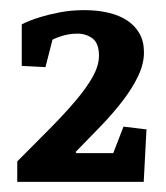

<svg xmlns="http://www.w3.org/2000/svg" viewBox="-20 -885 324 375"><path d="M173.3 -775.9Q173.3 -800.3 160.9 -809.8Q148.4 -819.3 130.9 -819.3Q121.1 -819.3 112.5 -817.6Q104 -815.9 97.2 -813.5Q89.4 -811 82.5 -807.6L68.8 -753.9L22.5 -756.3V-837.4Q37.6 -845.2 57.1 -851.1Q73.7 -856.4 96.2 -860.8Q118.7 -865.2 145 -865.2Q170.4 -865.2 191.9 -860.1Q213.4 -855 228.8 -844.7Q244.1 -834.5 252.7 -819.1Q261.2 -803.7 261.2 -782.7Q261.2 -760.7 250.2 -737.3Q239.3 -713.9 220.7 -689.5Q202.1 -665 178 -639.9Q153.8 -614.7 127.9 -588.4L128.9 -585.9H201.2L221.2 -637.7L266.1 -632.3L260.7 -529.8H13.7V-569.8Q47.9 -604 77.1 -633.5Q106.4 -663.1 127.9 -688.5Q149.4 -713.9 161.4 -735.6Q173.3 -757.3 173.3 -775.9Z"/></svg>

Font: Noticia Text
Style: Bold
Weight: 700
Designer: JM Sole
Foundry: JM Sole
Version: Version 1.003